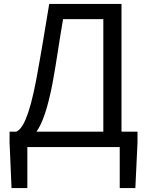

<svg xmlns="http://www.w3.org/2000/svg" viewBox="-20 -753 752 983"><path d="M120 0H593V210H673L684 -23V-79H602V-733H232C206 -576 192 -488 165 -342C128 -148 93 -91 63 -79H29V-23L39 210H120ZM167 -79C199 -125 225 -203 249 -327C272 -452 281 -530 303 -655H509V-79Z"/></svg>

Font: Source Han Sans JP
Style: Regular
Weight: 400
Designer: Ryoko NISHIZUKA 西塚涼子 (kana, bopomofo & ideographs); Paul D. Hunt (Latin, Greek & Cyrillic); Sandoll Communications 산돌커뮤니
Foundry: Adobe
Version: Version 2.004;hotconv 1.0.118;makeotfexe 2.5.65603